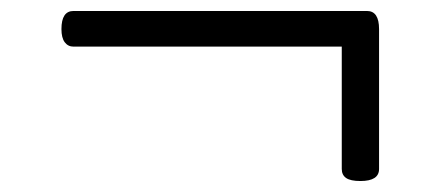

<svg xmlns="http://www.w3.org/2000/svg" viewBox="-20 -490 803 350"><path d="M637 -160Q619 -160 611 -165.5Q603 -171 603 -182V-405H114Q104 -405 98 -413Q92 -421 92 -437Q92 -470 114 -470H649Q671 -470 671 -437V-182Q671 -171 662.5 -165.5Q654 -160 637 -160Z"/></svg>

Font: Playwrite CL Light
Style: Regular
Weight: 300
Designer: Veronika Burian, José Scaglione
Foundry: TypeTogether
Version: Version 1.002